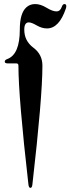

<svg xmlns="http://www.w3.org/2000/svg" viewBox="-20 -727 347 946"><path d="M15.6 -436Q77.6 -458.5 77.6 -581.1Q77.6 -662.1 109.9 -690.9Q127.4 -707 153.6 -707Q179.7 -707 209.2 -689Q238.8 -670.9 257.8 -670.9Q276.9 -670.9 284.2 -692.9Q289.1 -707 297.4 -707Q306.6 -707 306.6 -696.8Q306.6 -691.4 304.7 -685.5Q271.5 -586.9 211.4 -586.9Q186.5 -586.9 160.9 -601.8Q135.3 -616.7 122.1 -616.7Q99.6 -616.7 99.6 -581.1Q99.6 -525.4 144.3 -492.2Q189 -459 189 -403.8Q189 -248.5 139.6 182.1Q137.7 198.7 129.9 198.7Q122.1 198.7 120.1 182.1Q70.8 -248.5 70.8 -403.8Q70.8 -414.6 60.5 -414.6H19Q3.4 -414.6 3.4 -423.1Q3.4 -431.6 15.6 -436Z"/></svg>

Font: UnifrakturMaguntia20
Style: Book
Weight: 400
Designer: j. 'mach' wust, Gerrit Ansmann, Georg Duffner, based on a font by Peter Wiegel, original typeface by Carl Albert Fahrenw
Version: Version 2017-03-19